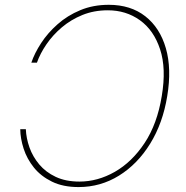

<svg xmlns="http://www.w3.org/2000/svg" viewBox="-20 -757 762 787"><path d="M302.2 9.8Q238.3 9.8 192.9 -12.5Q147.5 -34.7 118.9 -70.3Q90.3 -106 76.9 -147.5Q63.5 -189 63 -227.5H85.9Q87.4 -190.4 100.8 -152.6Q114.3 -114.7 140.9 -83Q167.5 -51.3 208.5 -32Q249.5 -12.7 305.7 -12.7Q380.4 -12.7 450.7 -52.7Q521 -92.8 572.8 -170.9Q624.5 -249 643.1 -363.3Q662.1 -476.6 636.2 -554.9Q610.4 -633.3 553.5 -674.1Q496.6 -714.8 421.9 -714.8Q365.2 -714.8 317.9 -695.6Q270.5 -676.3 233.4 -644.8Q196.3 -613.3 170.4 -575.4Q144.5 -537.6 131.3 -500H108.4Q121.6 -539.1 148.7 -580.6Q175.8 -622.1 216.1 -657.7Q256.3 -693.4 309.1 -715.3Q361.8 -737.3 425.8 -737.3Q515.6 -737.3 575.7 -690.2Q635.7 -643.1 659.9 -559.1Q684.1 -475.1 665.5 -363.3Q647.5 -252 595.5 -168Q543.5 -84 467.8 -37.1Q392.1 9.8 302.2 9.8Z"/></svg>

Font: Inter Thin
Style: Italic
Weight: 250
Italic angle: -9.3988°
Designer: Rasmus Andersson
Foundry: rsms
Version: Version 4.001;git-66647c0bb